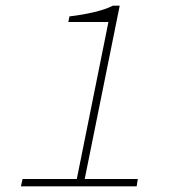

<svg xmlns="http://www.w3.org/2000/svg" viewBox="-20 -660 640 680"><path d="M54 0 60 -26H252L364 -582H222L226 -602Q271 -607 313 -617Q355 -627 380 -640H404L280 -26H468L464 0Z"/></svg>

Font: Source Code Pro ExtraLight ExtraLight
Style: Italic
Weight: 250
Italic angle: -11°
Monospace: yes
Version: Version 1.016;hotconv 1.0.116;makeotfexe 2.5.65601